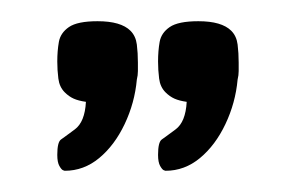

<svg xmlns="http://www.w3.org/2000/svg" viewBox="-20 -710 282 181"><path d="M41 -549Q41 -549 39.5 -549.5Q38 -550 36 -553.5Q34 -557 34 -564Q34 -576 37.5 -578.5Q41 -581 41 -581Q41 -581 50.5 -588Q60 -595 61 -614Q54 -615 49.5 -617Q45 -619 41 -623Q36 -628 35 -636Q34 -644 34 -652Q34 -662 35.5 -670.5Q37 -679 45 -684.5Q53 -690 72 -690Q94 -690 103 -681Q108 -676 109 -668Q110 -660 110 -651Q110 -647 110 -643Q110 -639 109 -635Q107 -613 97.5 -593Q88 -573 73.5 -561Q59 -549 41 -549ZM136 -549Q136 -549 134.5 -549.5Q133 -550 131 -553.5Q129 -557 129 -564Q129 -576 132.5 -578.5Q136 -581 136 -581Q136 -581 145.5 -588Q155 -595 156 -614Q149 -615 144.5 -617Q140 -619 136 -623Q131 -628 130 -636Q129 -644 129 -652Q129 -662 130.5 -670.5Q132 -679 140 -684.5Q148 -690 167 -690Q189 -690 198 -681Q203 -676 204 -668Q205 -660 205 -651Q205 -647 205 -643Q205 -639 204 -635Q202 -613 192.5 -593Q183 -573 168.5 -561Q154 -549 136 -549Z"/></svg>

Font: Fredoka Light Light
Style: Regular
Weight: 300
Version: Version 2.001